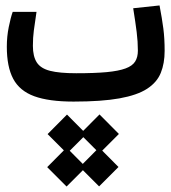

<svg xmlns="http://www.w3.org/2000/svg" viewBox="-20 -368 626 701"><path d="M248.5 2.9Q158.7 2.9 105.2 -16.6Q51.8 -36.1 28.3 -80.1Q4.9 -124 4.9 -197.3Q4.9 -234.9 12 -269.5Q19 -304.2 26.4 -324.7H113.3Q106.9 -281.7 103.5 -256.3Q100.1 -231 100.1 -200.7Q100.1 -162.1 114.3 -140.1Q128.4 -118.2 162.8 -109.4Q197.3 -100.6 258.3 -100.6Q326.2 -100.6 369.9 -104.7Q413.6 -108.9 438.5 -118.2Q463.4 -127.4 473.4 -143.3Q483.4 -159.2 483.4 -183.1Q483.4 -215.8 479 -251Q474.6 -286.1 466.3 -337.9L562.5 -348.1Q571.8 -299.3 576.4 -263.7Q581.1 -228 581.1 -182.1Q581.1 -136.7 567.1 -102.1Q553.2 -67.4 517.1 -43.9Q481 -20.5 416 -8.8Q351.1 2.9 248.5 2.9ZM224.6 192.4 153.8 121.6 224.6 50.3 295.4 121.6ZM223.1 313 152.3 242.2 223.1 170.9 293.9 242.2ZM343.3 191.9 272.5 121.1 343.3 49.8 414.1 121.1ZM341.8 312.5 271 241.7 341.8 170.4 412.6 241.7Z"/></svg>

Font: Cascadia Code
Style: Regular
Weight: 400
Monospace: yes
Designer: Aaron Bell
Foundry: Saja Typeworks
Version: Version 2106.017